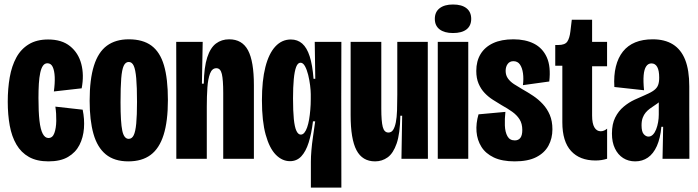

<svg xmlns="http://www.w3.org/2000/svg" viewBox="-20 -717 3153 867"><path d="M198.8 11.7Q146.2 11.7 110.8 -8.2Q75.3 -28.2 54.2 -64.3Q33 -100.5 24 -149.8Q15 -199.2 15 -258Q15 -317.3 24 -368.2Q33 -419.2 53.7 -457.2Q74.3 -495.2 109.8 -516.9Q145.3 -538.7 197.3 -538.7Q259.2 -538.7 296.6 -508.3Q334 -478 347.1 -428.2Q360.2 -378.3 348.8 -318.2L223.2 -304Q228.3 -340.8 227.1 -369.5Q225.8 -398.2 218 -414.8Q210.2 -431.3 194 -431.3Q181.8 -431.3 174 -420.2Q166.2 -409.2 161.7 -388.3Q157.2 -367.5 155.4 -338.6Q153.7 -309.7 153.7 -274.2Q153.7 -212 158.2 -172.1Q162.8 -132.2 173 -113Q183.2 -93.8 198.7 -93.8Q217.5 -93.8 225.5 -116.1Q233.5 -138.3 234.1 -171.2Q234.7 -204.2 230 -235.5L353.3 -221.7Q362.2 -179 359.1 -137.6Q356 -96.2 338.8 -62.3Q321.5 -28.5 287.3 -8.4Q253.2 11.7 198.8 11.7Z M559.3 11.7Q496.3 11.7 457.8 -19.9Q419.3 -51.5 402.1 -112.4Q384.8 -173.3 384.8 -261.8Q384.8 -358.8 404.2 -420.3Q423.5 -481.8 462.8 -510.7Q502.2 -539.5 561.2 -539.5Q625.2 -539.5 664 -510.8Q702.8 -482 720.5 -421.8Q738.2 -361.7 738.2 -265.3Q738.2 -169.3 718.8 -108Q699.5 -46.7 660.2 -17.5Q621 11.7 559.3 11.7ZM561.2 -90Q575.7 -90 583.7 -106.2Q591.7 -122.5 595.2 -159.2Q598.7 -195.8 598.7 -257.2Q598.7 -324 595.2 -363.3Q591.8 -402.7 583.9 -419.9Q576 -437.2 561.3 -437.2Q546.7 -437.2 538.6 -419.8Q530.5 -402.5 527.4 -362.7Q524.3 -322.8 524.3 -255Q524.3 -163.8 532.2 -126.9Q540 -90 561.2 -90Z M776.2 0V-312.5L775.7 -528H895.3L891.8 -339.3H900.2Q901.5 -414.2 915.8 -457.8Q930 -501.5 955.3 -520.5Q980.7 -539.5 1014.8 -539.5Q1073.5 -539.5 1100 -489.8Q1126.5 -440 1126.5 -332.3V0H988V-297.5Q988 -356.5 981.8 -382.8Q975.7 -409 957 -409Q937.7 -409 928.4 -384.8Q919.2 -360.5 916.5 -321.3Q913.8 -282.2 913.8 -236.3V0Z M1383.8 130V13Q1383.8 -10.3 1386.2 -38.2Q1388.5 -66 1393.3 -98.8Q1398.2 -131.7 1403.3 -169.2H1393.3Q1386.5 -113.5 1373.8 -73.2Q1361 -33 1340.6 -11.1Q1320.2 10.8 1289.5 10.8Q1254 10.8 1225.2 -18.6Q1196.5 -48 1179.7 -108.8Q1162.8 -169.5 1162.8 -264Q1162.8 -353.3 1178.4 -414.4Q1194 -475.5 1223.4 -507.1Q1252.8 -538.7 1293.3 -538.7Q1323.7 -538.7 1344.8 -520.2Q1365.8 -501.7 1378.4 -462.8Q1391 -424 1395.8 -361.2H1403.7L1401.2 -528H1521.5L1521 -276L1521.5 130ZM1338.3 -109.2Q1347.2 -109.2 1354.3 -117.7Q1361.5 -126.2 1366.9 -141.7Q1372.3 -157.2 1375.8 -177.2Q1379.2 -197.2 1381.2 -221Q1383.3 -244.8 1383.3 -269.8V-291.8Q1383.3 -307.5 1380.3 -331.7Q1377.3 -355.8 1371.6 -379Q1365.8 -402.2 1357.2 -418Q1348.5 -433.8 1337 -433.8Q1324.7 -433.8 1317.3 -414.7Q1310 -395.5 1306.6 -359.5Q1303.2 -323.5 1303.2 -272.7Q1303.2 -215.8 1306.8 -179.4Q1310.5 -143 1318.5 -126.1Q1326.5 -109.2 1338.3 -109.2Z M1673.8 11.7Q1616.3 11.7 1589.8 -38.7Q1563.3 -89 1563.3 -197V-528H1701.8V-226Q1701.8 -169.2 1708.4 -143.8Q1715 -118.5 1734 -118.5Q1747.5 -118.5 1755.2 -130.5Q1763 -142.5 1767.4 -164.4Q1771.8 -186.3 1772.9 -218.1Q1774 -249.8 1774 -289.5V-528H1911.7V-252.5L1912.3 0H1792.8L1796 -194.3H1787.8Q1786.5 -113.8 1771.2 -69.2Q1755.8 -24.7 1730.6 -6.5Q1705.3 11.7 1673.8 11.7Z M1956.8 0V-528H2094.5V0ZM2025.5 -567.8Q1987 -567.8 1965.2 -584.3Q1943.5 -600.8 1943.5 -631.8Q1943.5 -663 1965.2 -679.8Q1987 -696.7 2025.5 -696.7Q2065.2 -696.7 2086.5 -679.8Q2107.8 -663 2107.8 -631.8Q2107.8 -600.7 2086.5 -584.2Q2065.2 -567.8 2025.5 -567.8Z M2304.2 11.7Q2247 11.7 2209.8 -6Q2172.7 -23.7 2153.8 -54.1Q2134.8 -84.5 2131.8 -122.2Q2128.8 -159.8 2140.8 -200.7L2262.2 -211.8Q2258.7 -180 2259.8 -150.2Q2261 -120.5 2271.4 -101.8Q2281.8 -83 2304.7 -83Q2321 -83 2329.8 -94.4Q2338.5 -105.8 2338.5 -130Q2338.5 -158.8 2326.1 -178.2Q2313.7 -197.7 2292.6 -212.6Q2271.5 -227.5 2245.3 -242Q2226 -253.5 2205.8 -266.4Q2185.5 -279.3 2168.6 -297Q2151.7 -314.7 2141.2 -339.1Q2130.7 -363.5 2130.7 -396.8Q2130.7 -440.8 2150.1 -472.8Q2169.5 -504.8 2206.8 -522.2Q2244 -539.5 2298.5 -539.5Q2352.5 -539.5 2391.4 -519.8Q2430.3 -500 2449.2 -458.2Q2468 -416.5 2460.3 -349L2341.3 -332.5Q2345 -361.7 2341.6 -386.2Q2338.2 -410.8 2327.8 -425.8Q2317.5 -440.7 2298.3 -440.7Q2281.7 -440.7 2272.5 -428.2Q2263.3 -415.8 2263.3 -396.8Q2263.3 -377.3 2273.5 -362.9Q2283.7 -348.5 2300.9 -337.2Q2318.2 -326 2339.2 -313.8Q2362.8 -300.7 2387 -284.6Q2411.2 -268.5 2431 -247.2Q2450.8 -226 2462.7 -198.1Q2474.5 -170.2 2474.5 -133Q2474.5 -92 2456.6 -59.1Q2438.7 -26.2 2401.4 -7.3Q2364.2 11.7 2304.2 11.7Z M2669 7.7Q2597.8 7.7 2558.6 -35.3Q2519.3 -78.3 2519.3 -164.8V-420.2H2487.3V-513.8H2500.7Q2531.2 -513.8 2541.6 -529Q2552 -544.2 2555.7 -575.3L2562 -628H2653.7V-528H2721.3V-417.7H2653.7V-195.3Q2653.7 -159.3 2664.1 -141.8Q2674.5 -124.3 2692.5 -124.3Q2700 -124.3 2707.2 -127.2Q2714.3 -130 2721.5 -136V-0.2Q2708.8 3.8 2695.8 5.8Q2682.8 7.7 2669 7.7Z M2848.3 11.7Q2817.5 11.7 2793.8 -3.4Q2770.2 -18.5 2756.8 -46.6Q2743.3 -74.7 2743.3 -113.7Q2743.3 -157.2 2758.1 -186.5Q2772.8 -215.8 2796.2 -235.2Q2819.5 -254.7 2845.7 -266.8Q2871.8 -279 2893.8 -288.2Q2919.8 -299.2 2933.4 -309.5Q2947 -319.8 2951.8 -333.1Q2956.7 -346.3 2956.7 -366.3Q2956.7 -398.5 2947.8 -414.6Q2938.8 -430.7 2921.8 -430.7Q2906.7 -430.7 2897.8 -417.2Q2888.8 -403.8 2886.5 -377Q2884.2 -350.2 2888.3 -309.5L2754.2 -324.2Q2751 -376.2 2761 -416.5Q2771 -456.8 2792.9 -484.3Q2814.8 -511.8 2848.6 -525.7Q2882.3 -539.5 2927.5 -539.5Q2981.7 -539.5 3018.5 -516.7Q3055.3 -493.8 3073.9 -447.2Q3092.5 -400.5 3092.5 -327V-201.8Q3092.7 -168.3 3092.8 -134.7Q3092.8 -101 3092.9 -67.3Q3093 -33.7 3093 0H2971.7Q2972.5 -36.3 2973.2 -72.2Q2973.8 -108.2 2974.5 -144.5H2966.5Q2961.8 -92.7 2946.2 -57.7Q2930.5 -22.7 2905.7 -5.5Q2880.8 11.7 2848.3 11.7ZM2908.2 -100.2Q2919.5 -100.2 2928.2 -109Q2937 -117.8 2942.9 -132.9Q2948.8 -148 2951.8 -165.4Q2954.8 -182.8 2954.8 -199.3V-263L2977.8 -279.5Q2969.8 -267.2 2959.2 -258.2Q2948.5 -249.2 2936.9 -241.8Q2925.3 -234.5 2914.6 -226.4Q2903.8 -218.3 2895.7 -208.8Q2887.5 -199.2 2882.2 -185.1Q2877 -171 2877 -151.3Q2877 -122.2 2886.9 -111.2Q2896.8 -100.2 2908.2 -100.2Z"/></svg>

Font: Bricolage Grotesque 96pt ExtraBold Condensed
Style: Regular
Weight: 800
Width: 3
Version: Version 1.001;gftools[0.9.33.dev8+g029e19f]